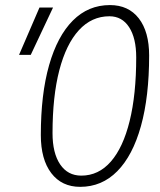

<svg xmlns="http://www.w3.org/2000/svg" viewBox="-20 -723 626 753"><path d="M294.4 9.8Q222.2 9.8 181.2 -43.9Q140.1 -97.7 140.1 -193.4Q140.1 -353.5 172.6 -467.5Q205.1 -581.5 265.6 -642.3Q326.2 -703.1 411.1 -703.1Q483.9 -703.1 524.4 -650.9Q564.9 -598.6 564.9 -505.4Q564.9 -343.8 532.7 -228.3Q500.5 -112.8 439.9 -51.5Q379.4 9.8 294.4 9.8ZM298.8 -34.2Q366.7 -34.2 414.8 -89.4Q462.9 -144.5 488.5 -248.5Q514.2 -352.5 514.2 -498Q514.2 -573.7 486.3 -616.5Q458.5 -659.2 409.2 -659.2Q339.4 -659.2 289.3 -604.5Q239.3 -549.8 212.6 -447.3Q186 -344.7 186 -200.7Q186 -122.6 215.8 -78.4Q245.6 -34.2 298.8 -34.2ZM54.7 -507.8 134.8 -693.4H188L100.6 -507.8Z"/></svg>

Font: CaskaydiaCove NF ExtraLight
Style: Italic
Weight: 200
Italic angle: -10°
Designer: Aaron Bell
Foundry: Saja Typeworks
Version: Version 2111.001; VTT 6.35;Nerd Fonts 3.2.1